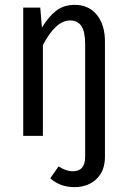

<svg xmlns="http://www.w3.org/2000/svg" viewBox="-20 -557 522 787"><path d="M286.1 -537.1Q343.8 -537.1 377 -496.1Q410.2 -455.1 410.2 -386.2V85Q410.2 144 375.2 177Q340.3 210 285.2 210Q226.1 210 186 173.8L220.2 125Q250.5 145 278.8 145Q329.1 145 329.1 85V-375Q329.1 -427.2 313.7 -450.2Q298.3 -473.1 267.1 -473.1Q208.5 -473.1 155.8 -372.1V0H75.2V-525.9H145L151.9 -443.8Q179.2 -489.3 210.4 -513.2Q241.7 -537.1 286.1 -537.1Z"/></svg>

Font: Fira Sans Compressed Book
Style: Regular
Weight: 350
Width: 1
Designer: Carrois Corporate & Edenspiekermann AG
Foundry: Carrois Corporate GbR & Edenspiekermann AG
Version: Version 4.203;PS 004.203;hotconv 1.0.88;makeotf.lib2.5.64775